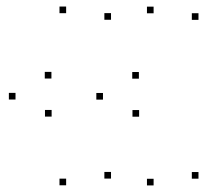

<svg xmlns="http://www.w3.org/2000/svg" viewBox="-20 -556 660 578"><path d="M134.8 -319.6V-339.6H114.8V-319.6ZM26.7 -256.4V-276.4H6.7V-256.4ZM179.1 1.8V-18.2H159.1V1.8ZM314.2 -18.4V-38.4H294.2V-18.4ZM26.7 -256.4V-276.4H6.7V-256.4ZM135.4 -205V-225H115.4V-205ZM314.2 -496.5V-516.5H294.2V-496.5ZM179.1 -516.3V-536.3H159.1V-516.3ZM398.1 -319.2V-339.2H378.1V-319.2ZM290 -256.1V-276.1H270V-256.1ZM442.4 2.2V-17.8H422.4V2.2ZM577.5 -18.1V-38.1H557.5V-18.1ZM290 -256.1V-276.1H270V-256.1ZM398.8 -204.7V-224.7H378.8V-204.7ZM577.5 -496.2V-516.2H557.5V-496.2ZM442.4 -516V-536H422.4V-516Z"/></svg>

Font: Monaspace Krypton Dots Var
Style: Regular
Weight: 400
Designer: Riley Cran and the Lettermatic Team
Version: Version 1.100 (Monaspace Krypton Dots)